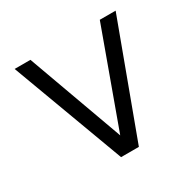

<svg xmlns="http://www.w3.org/2000/svg" viewBox="-145 -816 991 975"><g transform="rotate(-30 350.5 -329.0)"><path d="M402.7 0 646.4 -658.1H553.5L349.9 -97.9L146.8 -658.1H54.2L298.4 0Z"/></g></svg>

Font: Arad-FD-VF Thin
Style: Regular
Weight: 100
Designer: Mohammad Darvishi
Version: Version 1.010;September 21, 2024;FontCreator 15.0.0.2992 64-